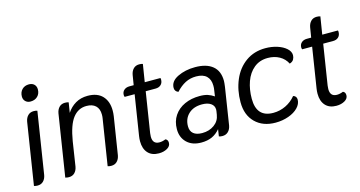

<svg xmlns="http://www.w3.org/2000/svg" viewBox="-77 -1036 2579 1374"><g transform="rotate(-15 1213.0 -349.0)"><path d="M117 -638Q117 -670 136.5 -690Q156 -710 188 -710Q212 -710 226.5 -696Q241 -682 241 -659Q241 -627 221 -607.5Q201 -588 169 -588Q146 -588 131.5 -602Q117 -616 117 -638ZM35 2 107 -455Q112 -483 128.5 -499.5Q145 -516 171 -516Q186 -516 198 -512L126 -55Q121 -27 104.5 -10.5Q88 6 62 6Q47 6 35 2Z M267 2 339 -455Q344 -483 360.5 -499.5Q377 -516 403 -516Q418 -516 430 -512L418 -437Q443 -476 482 -499Q521 -522 572 -522Q644 -522 681.5 -482Q719 -442 719 -374Q719 -354 716 -333L672 -55Q667 -27 650.5 -10.5Q634 6 608 6Q593 6 581 2L635 -339Q637 -349 637 -366Q637 -409 613 -431.5Q589 -454 545 -454Q484 -454 444.5 -403Q405 -352 386 -236L358 -55Q353 -27 336.5 -10.5Q320 6 294 6Q279 6 267 2Z M1111 -499Q1111 -474 1096 -460Q1081 -446 1057 -446H983L936 -148Q934 -128 934 -122Q934 -67 984 -67Q1006 -67 1030 -77Q1048 -70 1048 -47Q1048 -22 1022 -7Q996 8 960 8Q908 8 879.5 -23.5Q851 -55 851 -110Q851 -129 854 -148L901 -446H827Q824 -454 824 -460Q824 -483 839.5 -496.5Q855 -510 879 -510H911L923 -583Q928 -611 944.5 -627.5Q961 -644 987 -644Q1002 -644 1014 -640L993 -510H1109Q1111 -506 1111 -499Z M1128 -125Q1128 -183 1156.5 -225.5Q1185 -268 1234.5 -290.5Q1284 -313 1346 -313Q1382 -313 1406 -305Q1430 -297 1452 -282L1459 -330Q1461 -340 1461 -359Q1461 -405 1435 -430Q1409 -455 1358 -455Q1314 -455 1278 -436.5Q1242 -418 1208 -381Q1182 -391 1182 -417Q1182 -466 1238.5 -493.5Q1295 -521 1368 -521Q1452 -521 1497.5 -483.5Q1543 -446 1543 -373Q1543 -360 1539 -330L1496 -55Q1491 -27 1474 -10.5Q1457 6 1431 6Q1418 6 1405 2L1413 -50Q1386 -18 1352.5 -3Q1319 12 1274 12Q1206 12 1167 -26Q1128 -64 1128 -125ZM1431 -152 1435 -177Q1436 -181 1436 -189Q1436 -218 1412 -234.5Q1388 -251 1347 -251Q1284 -251 1247 -216Q1210 -181 1210 -125Q1210 -89 1232.5 -70.5Q1255 -52 1297 -52Q1349 -52 1386.5 -79Q1424 -106 1431 -152Z M1618 -194Q1618 -284 1650 -359Q1682 -434 1743.5 -478Q1805 -522 1889 -522Q1935 -522 1976 -509Q2017 -496 2042.5 -473Q2068 -450 2068 -423Q2068 -407 2060 -392Q2052 -377 2030 -370Q2011 -408 1973.5 -429Q1936 -450 1887 -450Q1827 -450 1785 -415.5Q1743 -381 1722.5 -323.5Q1702 -266 1702 -197Q1702 -60 1826 -60Q1875 -60 1918.5 -81Q1962 -102 1993 -140Q2018 -133 2018 -107Q2018 -75 1991.5 -47.5Q1965 -20 1920 -4Q1875 12 1824 12Q1730 12 1674 -43.5Q1618 -99 1618 -194Z M2426 -499Q2426 -474 2411 -460Q2396 -446 2372 -446H2298L2251 -148Q2249 -128 2249 -122Q2249 -67 2299 -67Q2321 -67 2345 -77Q2363 -70 2363 -47Q2363 -22 2337 -7Q2311 8 2275 8Q2223 8 2194.5 -23.5Q2166 -55 2166 -110Q2166 -129 2169 -148L2216 -446H2142Q2139 -454 2139 -460Q2139 -483 2154.5 -496.5Q2170 -510 2194 -510H2226L2238 -583Q2243 -611 2259.5 -627.5Q2276 -644 2302 -644Q2317 -644 2329 -640L2308 -510H2424Q2426 -506 2426 -499Z"/></g></svg>

Font: Thasadith
Style: Bold Italic
Weight: 700
Italic angle: -9°
Designer: Cadson Demak Co.,Ltd.
Foundry: Cadson Demak Co.,Ltd.
Version: Version 1.000; ttfautohint (v1.6)